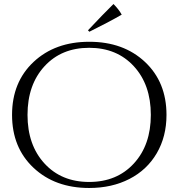

<svg xmlns="http://www.w3.org/2000/svg" viewBox="-20 -922 888 956"><path d="M425 -764 418 -771Q495 -853 545 -902Q572 -875 586 -849Q522 -812 425 -764ZM809 -350Q809 -242 760.5 -159Q712 -76 624.5 -31Q537 14 424 14Q254 14 147 -86.5Q40 -187 40 -350Q40 -513 147 -613.5Q254 -714 424.5 -714Q595 -714 702 -613.5Q809 -513 809 -350ZM201.5 -108Q286 -16 424 -16Q562 -16 646.5 -108Q731 -200 731 -350Q731 -500 646.5 -592Q562 -684 424 -684Q286 -684 201.5 -592Q117 -500 117 -350Q117 -200 201.5 -108Z"/></svg>

Font: Cinzel Decorative
Style: Regular
Weight: 400
Designer: Natanael Gama
Version: Version 1.001;PS 001.001;hotconv 1.0.56;makeotf.lib2.0.21325